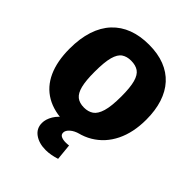

<svg xmlns="http://www.w3.org/2000/svg" viewBox="-260 -868 1240 1240"><g transform="rotate(45 360.0 -248.0)"><path d="M343 15Q239 15 167.5 -26.5Q96 -68 59.5 -148.5Q23 -229 23 -344Q23 -438 46.5 -509.5Q70 -581 115 -629Q160 -677 223.5 -701Q287 -725 368 -725Q449 -725 510.5 -701Q572 -677 613.5 -631.5Q655 -586 676.5 -520Q698 -454 698 -370Q698 -252 655.5 -165.5Q613 -79 534 -32Q455 15 343 15ZM358 -140Q396 -140 422.5 -158Q449 -176 463.5 -224Q478 -272 478 -362Q478 -443 465.5 -488.5Q453 -534 427 -552Q401 -570 359 -570Q321 -570 295 -552.5Q269 -535 256 -488Q243 -441 243 -351Q243 -272 254.5 -226Q266 -180 291 -160Q316 -140 358 -140ZM377 229Q316 229 276 200.5Q236 172 236 122Q236 88 257.5 51.5Q279 15 324.5 -15.5Q370 -46 441 -62L458 0Q421 10 399 29.5Q377 49 377 69Q377 88 393.5 95.5Q410 103 433 103Q441 103 448.5 102.5Q456 102 463 101L474 212Q449 220 424.5 224.5Q400 229 377 229Z"/></g></svg>

Font: Bitter Thin Black
Style: Regular
Weight: 900
Version: Version 3.020